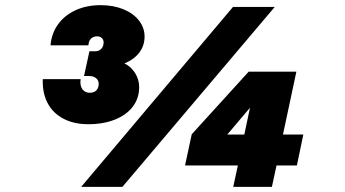

<svg xmlns="http://www.w3.org/2000/svg" viewBox="-20 -725 1340 745"><path d="M146 -418H293Q292 -414 292 -406Q292 -387 302 -376Q312 -365 329 -365Q345 -365 354 -374.5Q363 -384 363 -400Q363 -413 353 -421.5Q343 -430 326 -430H306L327 -526H348Q364 -526 373 -535.5Q382 -545 382 -561Q382 -571 375 -577.5Q368 -584 357 -584Q342 -584 333 -575Q324 -566 323 -549H176Q180 -596 205.5 -631Q231 -666 273.5 -685.5Q316 -705 371 -705Q420 -705 459 -689Q498 -673 519.5 -645Q541 -617 541 -583Q541 -548 520.5 -521Q500 -494 463 -479Q489 -466 504.5 -441Q520 -416 520 -387Q520 -344 495.5 -311.5Q471 -279 426 -261Q381 -243 322 -243Q267 -243 226 -264.5Q185 -286 164.5 -325.5Q144 -365 146 -418ZM884 -698H1046L455 0H295ZM903 -83H698L724 -204L945 -447H1130L1078 -203H1157L1132 -83H1053L1035 0H885ZM928 -203 950 -307 862 -203Z"/></svg>

Font: Azeret Mono Black
Style: Italic
Weight: 900
Italic angle: -12°
Designer: Martin Vácha
Foundry: Displaay
Version: Version 1.000; Glyphs 3.0.3, build 3074